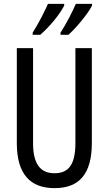

<svg xmlns="http://www.w3.org/2000/svg" viewBox="-20 -963 562 993"><path d="M456 -943H372C360 -913 322 -838 293 -794V-783H334C372 -817 434 -890 456 -934ZM312 -943H228C214 -910 179 -841 149 -794V-783H188C236 -824 289 -888 312 -934ZM455 -714H370V-223C370 -111 334 -67 262 -67C191 -67 151 -112 151 -222V-714H67V-223C67 -64 135 10 262 10C389 10 455 -62 455 -224Z"/></svg>

Font: Noto Sans UI Condensed
Style: Regular
Weight: 400
Width: 3
Designer: Monotype Design Team
Foundry: Monotype Imaging Inc.
Version: Version 1.901